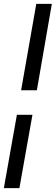

<svg xmlns="http://www.w3.org/2000/svg" viewBox="-38 -770 290 1000"><path d="M154 -300H72L151 -750H232ZM63 210H-18L50 -172H131Z"/></svg>

Font: Cabin
Style: Medium Italic
Weight: 500
Designer: Pablo Impallari
Foundry: Pablo Impallari. www.impallari.com Igino Marini. www.ikern.com
Version: Version 1.005